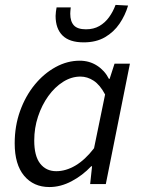

<svg xmlns="http://www.w3.org/2000/svg" viewBox="-20 -743 577 775"><path d="M179.3 12Q115.6 12 77.4 -33.5Q39.3 -79.1 39.3 -164.3Q39.3 -234.5 61.1 -295.1Q82.9 -355.7 120.1 -401.1Q157.3 -446.4 204.4 -472.2Q251.5 -498 301.7 -498Q340.8 -498 371.7 -478.1Q402.6 -458.3 419.7 -424.7H422.5L442.3 -486H504.4L407.1 0H343.9L351.6 -71.9H348.2Q313.1 -34.7 268.9 -11.4Q224.7 12 179.3 12ZM207 -52Q246 -52 284.9 -75Q323.8 -98 359.6 -144.7L404.2 -361.6Q383.6 -400.5 358.1 -417.2Q332.6 -433.9 304.6 -433.9Q268.2 -433.9 234.7 -412.7Q201.1 -391.5 175 -355.2Q148.8 -318.8 133.5 -272.5Q118.2 -226.3 118.2 -175.8Q118.2 -113.3 142.1 -82.7Q166.1 -52 207 -52ZM317.7 -572Q260.4 -572 232.4 -599.7Q204.4 -627.4 204.4 -678.8Q204.4 -686.3 205.7 -695.9Q207.1 -705.4 208.4 -713.2H265.6Q264.6 -704.4 264.1 -698.4Q263.6 -692.5 263.6 -687.5Q263.6 -656.7 278.2 -640.7Q292.9 -624.7 327 -624.7Q358 -624.7 381.1 -638Q404.2 -651.3 420.3 -673.7Q436.4 -696 446.4 -723.2L497 -720.5Q485.6 -681.4 462.5 -647.5Q439.5 -613.6 403.8 -592.8Q368 -572 317.7 -572Z"/></svg>

Font: Source Sans 3
Style: Italic
Weight: 200
Italic angle: -11°
Designer: Paul D. Hunt
Foundry: Adobe
Version: Version 3.046;hotconv 1.0.118;makeotfexe 2.5.65603